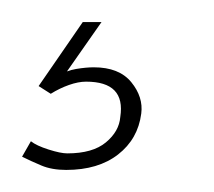

<svg xmlns="http://www.w3.org/2000/svg" viewBox="-72 -22 194 174"><path d="M-12 132Q-25 132 -34.5 128Q-44 124 -52 120L-44 106Q-39 110 -28 113.5Q-17 117 -11 117Q12 117 24 107Q36 97 37 84Q42 52 6 52Q-1 52 -9.5 55Q-18 58 -26 63L-37 56L3 -2H20L-15 48L-20 47Q-12 42 -3 40.5Q6 39 13 39Q36 39 47 52.5Q58 66 56 81Q53 104 35 118Q17 132 -12 132Z"/></svg>

Font: Alumni Sans Thin
Style: Italic
Weight: 100
Italic angle: -8°
Designer: Robert E. Leuschke
Foundry: Robert E. Leuschke
Version: Version 1.016